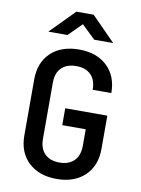

<svg xmlns="http://www.w3.org/2000/svg" viewBox="-102 -1018 804 1096"><g transform="rotate(10 300.0 -470.0)"><path d="M304 10Q201 10 140.5 -47.5Q80 -105 80 -203V-527Q80 -626 140.5 -683Q201 -740 304 -740Q406 -740 466.5 -682.5Q527 -625 527 -527H419Q419 -584 388.5 -614Q358 -644 304 -644Q249 -644 218.5 -614Q188 -584 188 -528V-203Q188 -146 218.5 -115.5Q249 -85 304 -85Q358 -85 388.5 -115.5Q419 -146 419 -203V-298H283V-396H527V-203Q527 -105 466.5 -47.5Q406 10 304 10ZM112 -810 250 -950H350L488 -810H378L299 -886L223 -810Z"/></g></svg>

Font: Tiny SemiBold
Style: Regular
Weight: 600
Designer: Philipp Nurullin, Konstantin Bulenkov
Foundry: JetBrains
Version: Version 2.251; ttfautohint (v1.8.4.7-5d5b)